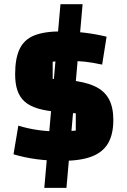

<svg xmlns="http://www.w3.org/2000/svg" viewBox="-20 -775 609 924"><path d="M193.2 129.2 271 -754.8H377.5L299.8 129.2ZM68.2 -170.4Q115.3 -155.8 163.6 -149.1Q212 -142.3 260.5 -142.3Q285 -142.3 303.9 -143.3Q322.9 -144.3 344.7 -146.6V-229.6L257.7 -236.3Q200.6 -241.3 161.5 -253.1Q122.4 -264.9 98.6 -286.2Q74.8 -307.4 63.8 -339.8Q52.8 -372.2 52.8 -417.7Q52.8 -494.1 74.6 -539.5Q96.4 -585 145 -604.5Q193.6 -624 276.4 -624Q332.4 -624 386.5 -617.6Q440.6 -611.2 492.9 -598.4L471.6 -464.1Q423.5 -474.4 387.9 -478.2Q352.4 -481.9 312.8 -481.9Q284.8 -481.9 268.5 -481.3Q252.3 -480.7 233.6 -477.9V-395.4L311.4 -389.2Q388 -381.9 435 -360.2Q482.1 -338.6 503.8 -298.9Q525.4 -259.2 525.4 -197.5Q525.4 -128.5 499.9 -85Q474.3 -41.6 420.2 -21.3Q366.2 -1 279.6 -1Q215.7 -1 157.4 -8.7Q99.1 -16.3 45 -32.4Z"/></svg>

Font: Changa
Style: Regular
Weight: 400
Designer: Eduardo Rodriguez Tunni
Foundry: Eduardo Rodriguez Tunni
Version: Version 3.003